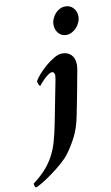

<svg xmlns="http://www.w3.org/2000/svg" viewBox="-188 -743 584 1011"><g transform="rotate(-10 103.5 -237.0)"><path d="M237 -693Q263 -693 279.5 -674.5Q296 -656 296 -630Q296 -614 289.5 -598.5Q283 -583 272 -571Q261 -559 247 -551.5Q233 -544 217 -544Q191 -544 175 -563Q159 -582 159 -608Q159 -625 165.5 -640Q172 -655 182.5 -667Q193 -679 207 -686Q221 -693 237 -693ZM117 -311Q118 -314 120 -327Q122 -340 122 -344Q122 -351 118.5 -357.5Q115 -364 107 -364Q99 -364 87 -355.5Q75 -347 64 -336.5Q53 -326 44.5 -316Q36 -306 35 -304Q30 -304 26 -315Q22 -326 22 -331Q28 -343 45.5 -363.5Q63 -384 85.5 -403.5Q108 -423 132.5 -437.5Q157 -452 177 -452Q207 -452 225.5 -433.5Q244 -415 244 -380Q244 -369 240.5 -348.5Q237 -328 235 -320Q228 -284 222 -249Q216 -218 209.5 -184Q203 -150 197 -121Q185 -57 163 -12Q141 33 110 75Q94 96 66.5 120Q39 144 10 165Q-19 186 -44 201Q-69 216 -79 219Q-83 219 -86 211.5Q-89 204 -89 197Q-49 167 -22.5 137.5Q4 108 22.5 74Q41 40 53 -2Q65 -44 76 -101Z"/></g></svg>

Font: Vermiglione
Style: Bold Italic
Weight: 700
Italic angle: -11°
Version: Version 1.000